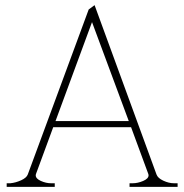

<svg xmlns="http://www.w3.org/2000/svg" viewBox="-20 -727 717 747"><path d="M671 -14V0H484V-14H496Q516 -14 537 -23Q558 -32 558 -45Q558 -48 556 -53Q554 -58 553 -61L490 -232H187L124 -61Q123 -58 121 -53Q119 -48 119 -45Q119 -32 139 -23Q159 -14 179 -14H193V0H6V-14H20Q41 -16 62 -25.5Q83 -35 88 -48L325 -690L348 -707L589 -48Q594 -34 615.5 -24Q637 -14 657 -14ZM481 -256 338 -641 196 -256Z"/></svg>

Font: Taviraj Thin
Style: Regular
Weight: 100
Designer: Katatrad Team
Foundry: CadsonDemak
Version: Version 1.030